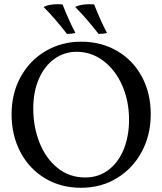

<svg xmlns="http://www.w3.org/2000/svg" viewBox="-20 -883 771 912"><path d="M35 -340Q35 -440 78.5 -518.5Q122 -597 197.5 -641Q273 -685 365 -685Q460 -685 535.5 -641.5Q611 -598 653.5 -519.5Q696 -441 696 -340Q696 -242 653.5 -162.5Q611 -83 535.5 -37Q460 9 365 9Q268 9 193 -36.5Q118 -82 76.5 -161.5Q35 -241 35 -340ZM593 -314Q593 -403 560.5 -477Q528 -551 471 -594Q414 -637 344 -637Q285 -637 238 -603Q191 -569 164.5 -508Q138 -447 138 -367Q138 -281 167.5 -206Q197 -131 253 -85.5Q309 -40 385 -40Q448 -40 495.5 -76Q543 -112 568 -174.5Q593 -237 593 -314ZM187 -850Q213 -863 254 -863Q269 -863 277 -862Q311 -777 338 -727Q330 -724 320 -723Q310 -722 298 -722Q240 -797 187 -850ZM337 -850Q363 -863 404 -863Q419 -863 427 -862Q461 -777 488 -727Q480 -724 470 -723Q460 -722 448 -722Q390 -797 337 -850Z"/></svg>

Font: Vollkorn SC
Style: Regular
Weight: 400
Designer: Friedrich Althausen
Foundry: Friedrich Althausen
Version: Version 4.015